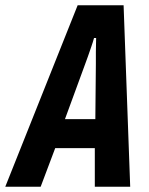

<svg xmlns="http://www.w3.org/2000/svg" viewBox="-62 -707 564 727"><path d="M-42 0 232 -687H406L431 0H297V-146H147L92 0ZM184 -256H299L301 -465Q301 -473 301 -484.5Q301 -496 301 -510Q301 -524 301.5 -537.5Q302 -551 302 -563H294Q290 -548 283.5 -529.5Q277 -511 271 -493.5Q265 -476 261 -466Z"/></svg>

Font: Archivo ExtraCondensed
Style: Bold Italic
Weight: 700
Width: 2
Italic angle: -10°
Designer: Hector Gatti
Foundry: Omnibus-Type
Version: Version 2.001